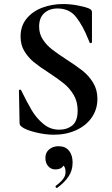

<svg xmlns="http://www.w3.org/2000/svg" viewBox="-20 -656 555 952"><path d="M311 -360Q361 -328 391 -304Q421 -280 442 -245.5Q463 -211 463 -166Q463 -114 435 -73.5Q407 -33 357.5 -10.5Q308 12 247 12Q203 12 153.5 -0.5Q104 -13 87 -28Q82 -32 79.5 -35.5Q77 -39 77 -47L74 -206V-207Q74 -211 79 -211.5Q84 -212 85 -208Q115 -147 137.5 -109Q160 -71 194.5 -42Q229 -13 273 -13Q313 -13 339 -34.5Q365 -56 365 -108Q365 -152 345.5 -185Q326 -218 298 -241Q270 -264 221 -296Q173 -327 146.5 -349Q120 -371 101 -402Q82 -433 82 -475Q82 -528 112.5 -564.5Q143 -601 191 -618.5Q239 -636 292 -636Q327 -636 363 -629.5Q399 -623 421 -614Q430 -610 433 -605.5Q436 -601 436 -594V-447Q436 -444 431 -442.5Q426 -441 425 -444L417 -463Q392 -526 358.5 -570Q325 -614 265 -614Q225 -614 199.5 -591Q174 -568 174 -524Q174 -488 192.5 -460Q211 -432 238 -411Q265 -390 311 -360ZM262 276Q258 276 256 271.5Q254 267 257 265Q279 249 292 232.5Q305 216 305 198Q305 176 296.5 167Q288 158 273 156L300 137Q302 184 254 184Q233 184 219 168Q205 152 205 127Q205 100 224 84.5Q243 69 270 69Q304 69 322 91Q340 113 340 150Q340 189 320 219Q300 249 264 275Z"/></svg>

Font: Cormorant Infant
Style: Bold
Weight: 700
Designer: Christian Thalmann (Catharsis Fonts)
Foundry: Catharsis Fonts
Version: Version 4.000